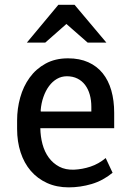

<svg xmlns="http://www.w3.org/2000/svg" viewBox="-20 -786 556 816"><path d="M272 10.3Q220.7 10.3 179.9 -8.3Q139.2 -26.9 110.8 -59.8Q82.5 -92.8 67.6 -138.4Q52.7 -184.1 52.7 -238.3V-274.4Q52.7 -324.2 65.9 -371.6Q79.1 -418.9 106 -456.1Q132.8 -493.2 173.6 -515.6Q214.4 -538.1 269 -538.1Q318.4 -538.1 355.2 -521.5Q392.1 -504.9 416.5 -474.6Q440.9 -444.3 453.1 -401.6Q465.3 -358.9 465.3 -306.6V-241.2H151.9Q151.9 -240.7 151.6 -241.2Q151.4 -241.7 151.4 -241.2Q151.9 -206.1 160.6 -173.3Q169.4 -140.6 187.3 -116.2Q205.1 -91.8 231.9 -77.6Q258.8 -63.5 294.9 -64.9Q330.1 -66.4 364.7 -77.9Q399.4 -89.4 429.2 -114.3L458.5 -51.8Q417.5 -18.1 369.4 -3.9Q321.3 10.3 272 10.3ZM264.2 -461.9Q241.2 -461.9 221.9 -450.7Q202.6 -439.5 188.2 -419.9Q173.8 -400.4 164.6 -374Q155.3 -347.7 152.8 -316.9Q153.3 -316.4 153.3 -314.5Q153.3 -312.5 153.3 -312H368.2V-332Q368.2 -359.9 361.6 -383.5Q355 -407.2 341.8 -424.8Q328.6 -442.4 309.1 -452.1Q289.6 -461.9 264.2 -461.9ZM432.1 -605H352.5L262.2 -684.1L172.4 -605H94.2L228 -765.6H296.9Z"/></svg>

Font: Ufes Sans
Style: Regular
Weight: 400
Designer: Ricardo Esteves, Filipe Motta, Cassio Ferreira, Ana Quintelato & Breno Mello
Foundry: ProDesignUfes - Ricardo Esteves, Filipe Motta, Cassio Ferreira, Ana Quintelato & Breno Mello (This is a derivative work,
Version: Version 2.0